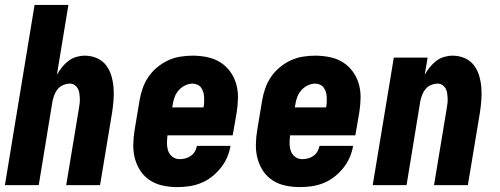

<svg xmlns="http://www.w3.org/2000/svg" viewBox="-20 -755 2040 783"><path d="M0 0 121 -735H259L212 -450Q221 -466 233 -481Q245 -496 259.5 -507Q274 -518 291.5 -523Q309 -528 326 -528Q352 -528 375 -518Q398 -508 412.5 -489Q427 -470 434 -446.5Q441 -423 443 -398Q445 -373 443 -347Q441 -321 437 -295L388 0H250L302 -314Q304 -325 305 -335Q306 -345 305.5 -355.5Q305 -366 303.5 -376Q302 -386 297 -394.5Q292 -403 284 -408.5Q276 -414 265 -414Q252 -414 238.5 -408.5Q225 -403 216 -392.5Q207 -382 202 -369Q197 -356 194 -342L138 0Z M703 8Q673 8 644.5 2Q616 -4 592.5 -19Q569 -34 553.5 -57Q538 -80 530.5 -107.5Q523 -135 523.5 -165Q524 -195 529 -225L549 -345Q553 -369 561.5 -394Q570 -419 585 -441Q600 -463 621 -480.5Q642 -498 666 -509Q690 -520 715.5 -524Q741 -528 765 -528Q796 -528 825 -522Q854 -516 877.5 -501.5Q901 -487 918 -464Q935 -441 943 -413.5Q951 -386 950.5 -356Q950 -326 945 -295L929 -203H663Q661 -187 661 -170.5Q661 -154 666 -139.5Q671 -125 683.5 -115.5Q696 -106 713 -106Q724 -106 736 -109Q748 -112 758.5 -119.5Q769 -127 775 -138Q781 -149 783 -160H920Q916 -136 906 -113Q896 -90 880 -70Q864 -50 843.5 -34Q823 -18 799.5 -8.5Q776 1 751.5 4.5Q727 8 703 8ZM682 -317H810Q812 -328 812.5 -338.5Q813 -349 812.5 -359.5Q812 -370 809 -379.5Q806 -389 800.5 -397Q795 -405 785.5 -409.5Q776 -414 765 -414Q750 -414 734.5 -406.5Q719 -399 708 -386Q697 -373 691.5 -357.5Q686 -342 684 -326Z M1203 8Q1173 8 1144.5 2Q1116 -4 1092.5 -19Q1069 -34 1053.5 -57Q1038 -80 1030.5 -107.5Q1023 -135 1023.5 -165Q1024 -195 1029 -225L1049 -345Q1053 -369 1061.5 -394Q1070 -419 1085 -441Q1100 -463 1121 -480.5Q1142 -498 1166 -509Q1190 -520 1215.5 -524Q1241 -528 1265 -528Q1296 -528 1325 -522Q1354 -516 1377.5 -501.5Q1401 -487 1418 -464Q1435 -441 1443 -413.5Q1451 -386 1450.5 -356Q1450 -326 1445 -295L1429 -203H1163Q1161 -187 1161 -170.5Q1161 -154 1166 -139.5Q1171 -125 1183.5 -115.5Q1196 -106 1213 -106Q1224 -106 1236 -109Q1248 -112 1258.5 -119.5Q1269 -127 1275 -138Q1281 -149 1283 -160H1420Q1416 -136 1406 -113Q1396 -90 1380 -70Q1364 -50 1343.5 -34Q1323 -18 1299.5 -8.5Q1276 1 1251.5 4.5Q1227 8 1203 8ZM1182 -317H1310Q1312 -328 1312.5 -338.5Q1313 -349 1312.5 -359.5Q1312 -370 1309 -379.5Q1306 -389 1300.5 -397Q1295 -405 1285.5 -409.5Q1276 -414 1265 -414Q1250 -414 1234.5 -406.5Q1219 -399 1208 -386Q1197 -373 1191.5 -357.5Q1186 -342 1184 -326Z M1500 0 1586 -520H1724L1712 -450Q1721 -466 1733 -481Q1745 -496 1759.5 -507Q1774 -518 1791.5 -523Q1809 -528 1826 -528Q1852 -528 1875 -518Q1898 -508 1912.5 -489Q1927 -470 1934 -446.5Q1941 -423 1943 -398Q1945 -373 1943 -347Q1941 -321 1937 -295L1888 0H1750L1802 -314Q1804 -325 1805 -335Q1806 -345 1805.5 -355.5Q1805 -366 1803.5 -376Q1802 -386 1797 -394.5Q1792 -403 1784 -408.5Q1776 -414 1765 -414Q1752 -414 1738.5 -408.5Q1725 -403 1716 -392.5Q1707 -382 1702 -369Q1697 -356 1694 -342L1638 0Z"/></svg>

Font: Iosevka Term Curly Hv Obl
Style: Regular
Weight: 900
Italic angle: -9°
Designer: Belleve Invis
Foundry: Belleve Invis
Version: Version 32.3.0